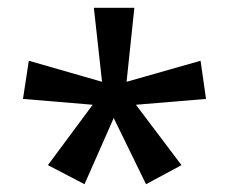

<svg xmlns="http://www.w3.org/2000/svg" viewBox="-20 -780 590 493"><path d="M325 -760 305 -570 495 -624 509 -526 329 -511 446 -356 355 -307 272 -477 197 -307 103 -356 218 -511 39 -526 54 -624 242 -570 221 -760Z"/></svg>

Font: Noto Sans New Tai Lue Medium
Style: Regular
Weight: 500
Version: Version 2.003